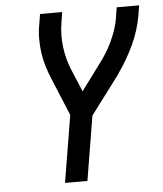

<svg xmlns="http://www.w3.org/2000/svg" viewBox="-53 -781 705 828"><g transform="rotate(-5 300.0 -367.5)"><path d="M195 0 243 -290 177 -449Q165 -477 156 -506Q147 -535 142.5 -565.5Q138 -596 138 -627.5Q138 -659 144 -691L151 -735H247L240 -691Q231 -636 238 -582.5Q245 -529 265 -482L305 -387L382 -491Q399 -513 414.5 -537Q430 -561 442 -586.5Q454 -612 463 -638Q472 -664 476 -691L483 -735H580L573 -691Q562 -628 534 -567.5Q506 -507 467 -452V-451Q465 -448 463 -445.5Q461 -443 459 -440L338 -279L292 0Z"/></g></svg>

Font: Iosevka Curly MdExObl
Style: Regular
Weight: 500
Width: 7
Italic angle: -9°
Monospace: yes
Designer: Belleve Invis
Foundry: Belleve Invis
Version: Version 11.1.0; ttfautohint (v1.8.3)